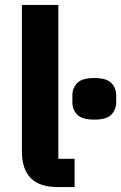

<svg xmlns="http://www.w3.org/2000/svg" viewBox="-20 -760 492 780"><path d="M69 0ZM216 0Q140 0 104.5 -37Q69 -74 69 -144V-740H217V-115H283V0ZM363 -274Q313 -274 293.5 -294.5Q274 -315 274 -344V-373Q274 -402 293.5 -422.5Q313 -443 363 -443Q413 -443 432.5 -422.5Q452 -402 452 -373V-344Q452 -315 432.5 -294.5Q413 -274 363 -274Z"/></svg>

Font: Aneliza ExtraBold
Style: Regular
Weight: 800
Designer: Mike Abbink, Paul van der Laan, Pieter van Rosmalen
Foundry: Bold Monday
Version: Version 3.001;September 8, 2019;FontCreator 11.5.0.2425 64-b